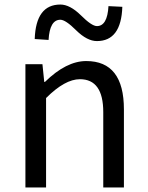

<svg xmlns="http://www.w3.org/2000/svg" viewBox="-20 -826 651 846"><path d="M92 -543H167L175 -465H178Q272 -557 360 -557Q526 -557 526 -344V0H435V-332Q435 -477 332 -477Q266 -477 183 -394V0H92ZM316 -692Q269 -739 246 -739Q199 -739 194 -650L133 -654Q138 -806 246 -806Q288 -806 336 -759Q384 -711 407 -711Q453 -711 458 -799L519 -796Q514 -645 407 -645Q364 -645 316 -692Z"/></svg>

Font: Source Han Sans K Regular
Style: Regular
Weight: 400
Designer: Ryoko NISHIZUKA  (kana & ideographs); Paul D. Hunt (Latin, Greek & Cyrillic); Wenlong ZHANG  (bopomofo); Sandoll Communi
Foundry: Adobe Systems Incorporated
Version: Version 1.00 July 18, 2014, initial release